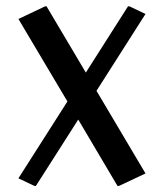

<svg xmlns="http://www.w3.org/2000/svg" viewBox="-20 -577 526 616"><path d="M90.3 19.5 39.1 -4.9 196.3 -251.5 39.1 -516.1 124.5 -556.6H129.4L255.4 -344.2L390.6 -556.6H395.5L446.8 -532.2L289.6 -285.6L446.8 -20.5L361.8 19.5H356.9L231 -193.4L95.2 19.5Z"/></svg>

Font: Nova Cut
Style: Book
Weight: 400
Version: Version 2.000